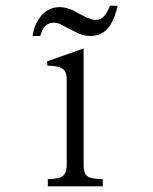

<svg xmlns="http://www.w3.org/2000/svg" viewBox="-20 -655 540 676"><path d="M148.4 1H341.8V-24.4Q301.8 -24.4 288.1 -34.2Q274.4 -43.9 274.4 -73.2V-484.4L144.5 -438.5L147.5 -423.8Q185.5 -423.8 201.2 -412.1Q214.8 -401.4 214.8 -378.9V-73.2Q214.8 -43.9 199.2 -34.2Q184.6 -24.4 148.4 -24.4ZM367.2 -634.8Q355.5 -605.5 343.8 -595.7Q334 -585 315.4 -585Q306.6 -585 292 -590.8Q280.3 -594.7 272.5 -599.6L250 -611.3Q234.4 -621.1 219.7 -625Q204.1 -629.9 190.4 -629.9Q148.4 -629.9 122.1 -595.7Q100.6 -568.4 94.7 -528.3H122.1V-530.3Q128.9 -550.8 135.7 -559.6Q148.4 -575.2 170.9 -575.2Q178.7 -575.2 187.5 -572.3Q196.3 -569.3 204.1 -563.5L225.6 -552.7Q250 -540 261.7 -535.2Q279.3 -528.3 298.8 -528.3Q344.7 -528.3 370.1 -569.3Q383.8 -591.8 394.5 -634.8Z"/></svg>

Font: BatangChe
Style: Regular
Weight: 400
Monospace: yes
Version: Version 2.21